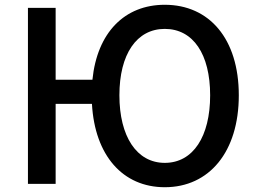

<svg xmlns="http://www.w3.org/2000/svg" viewBox="-20 -770 1076 804"><path d="M670 -88C552 -88 480 -199 480 -371C480 -543 552 -649 670 -649C789 -649 860 -543 860 -371C860 -199 789 -88 670 -88ZM670 14C856 14 980 -134 980 -371C980 -608 856 -750 670 -750C502 -750 387 -634 367 -436H213V-737H97V0H213V-335H365C377 -119 494 14 670 14Z"/></svg>

Font: GenYoGothic2 TW M
Style: Regular
Weight: 500
Version: Version 2.100;PS 2.1;hotconv 16.6.51;makeotf.lib2.5.65220 DE